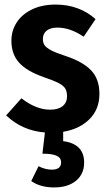

<svg xmlns="http://www.w3.org/2000/svg" viewBox="-20 -566 474 842"><path d="M257 12V53Q349 65 349 147Q349 197 313.5 226.5Q278 256 217 256Q157 256 117 228L149 163Q179 178 207 178Q248 178 248 146Q248 126 228.5 117Q209 108 166 108L177 15Q77 7 7 -60L74 -135Q138 -85 200 -85Q235 -85 254.5 -100.5Q274 -116 274 -144Q274 -165 266 -178Q258 -191 236.5 -202Q215 -213 171 -228Q97 -254 63.5 -291.5Q30 -329 30 -387Q30 -432 53.5 -468Q77 -504 121 -525Q165 -546 224 -546Q276 -546 320.5 -529.5Q365 -513 399 -482L347 -405Q288 -445 232 -445Q201 -445 184.5 -431.5Q168 -418 168 -395Q168 -378 176 -367Q184 -356 205 -345Q226 -334 269 -320Q344 -295 380 -257Q416 -219 416 -154Q416 -87 372.5 -43.5Q329 0 257 12Z"/></svg>

Font: Fira Sans Condensed SemiBold
Style: Regular
Weight: 600
Width: 3
Designer: bBox Type GmbH & Carrois Corporate GbR & Edenspiekermann AG
Foundry: bBox Type GmbH & Carrois Corporate GbR & Edenspiekermann AG
Version: Version 4.301